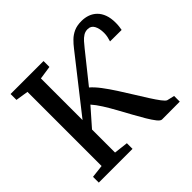

<svg xmlns="http://www.w3.org/2000/svg" viewBox="-180 -946 1141 1141"><g transform="rotate(-45 390.5 -376.0)"><path d="M38 0V-48.5L119.5 -58V-681L39.5 -693.5V-743H316.5V-693.5L232.5 -681V-331L497 -667.5Q513.5 -689 533 -708.2Q552.5 -727.5 579 -739.8Q605.5 -752 644 -752Q673 -752 697.8 -743Q722.5 -734 741.2 -715.5Q760 -697 770.5 -668.5Q781 -640 781 -600.5Q781 -582 779.2 -569.5Q777.5 -557 775.5 -545.5L678.5 -546Q682.5 -559 686 -574.2Q689.5 -589.5 689.5 -606.5Q689.5 -644 676.5 -668Q663.5 -692 635.5 -692Q615.5 -692 599.8 -682Q584 -672 570.2 -656.5Q556.5 -641 543 -624L396.5 -441Q421 -420 447.8 -384.8Q474.5 -349.5 501.8 -307.2Q529 -265 555 -222.8Q581 -180.5 604 -144.5Q627 -108.5 644.5 -85.2Q662 -62 672 -58.5L718.5 -47.5V0L569 0.5Q557.5 0.5 541.5 -19.5Q525.5 -39.5 506 -72.2Q486.5 -105 464.5 -145Q442.5 -185 420 -226Q397.5 -267 374.8 -303Q352 -339 330.5 -363L232.5 -251.5V-58L321.5 -47.5V0Z"/></g></svg>

Font: Merriweather 28pt Medium
Style: Regular
Weight: 500
Version: Version 2.100